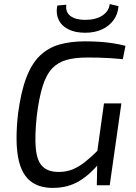

<svg xmlns="http://www.w3.org/2000/svg" viewBox="-20 -905 664 938"><path d="M395 -703Q430 -703 463.5 -701Q497 -699 530 -694Q563 -689 593 -681L580 -616Q549 -619 518 -621Q487 -623 458.5 -623.5Q430 -624 406 -624Q346 -624 304 -612Q262 -600 234 -570Q206 -540 188.5 -484.5Q171 -429 160 -342Q149 -240 155 -179Q161 -118 188 -91.5Q215 -65 267 -65Q305 -65 336 -78Q367 -91 397.5 -115.5Q428 -140 462 -174L471 -115Q447 -85 421.5 -61.5Q396 -38 368 -21Q340 -4 307.5 4.5Q275 13 238 13Q166 13 123.5 -24.5Q81 -62 67.5 -142Q54 -222 68 -348Q82 -456 108.5 -525.5Q135 -595 175.5 -633.5Q216 -672 270.5 -687.5Q325 -703 395 -703ZM573 -400 516 0H453L455 -108L450 -128L488 -400ZM516 -885 559 -875Q556 -836 535 -807Q514 -778 478.5 -761.5Q443 -745 396 -745Q347 -745 313.5 -762Q280 -779 266 -809.5Q252 -840 260 -878L304 -882Q299 -846 324 -827Q349 -808 396 -808Q448 -808 480 -829Q512 -850 516 -885Z"/></svg>

Font: Exo 2
Style: Italic
Weight: 400
Italic angle: -8°
Designer: Natanael Gama
Foundry: Natanael Gama
Version: Version 2.010